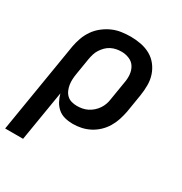

<svg xmlns="http://www.w3.org/2000/svg" viewBox="-179 -667 952 1002"><g transform="rotate(30 296.5 -166.5)"><path d="M-7 205 83 -342Q88 -369 97.5 -395.5Q107 -422 123.5 -446Q140 -470 163.5 -488.5Q187 -507 213 -518.5Q239 -530 267 -534Q295 -538 322 -538Q353 -538 384 -532Q415 -526 441 -511.5Q467 -497 485.5 -473.5Q504 -450 513.5 -421.5Q523 -393 523 -361.5Q523 -330 518 -298L500 -188Q495 -163 487 -138Q479 -113 465 -89.5Q451 -66 431 -47Q411 -28 387 -15.5Q363 -3 337.5 2.5Q312 8 286 8Q261 8 237.5 2Q214 -4 196.5 -19Q179 -34 168 -54.5Q157 -75 151 -98L101 205ZM258 -84Q274 -84 290 -87Q306 -90 321 -97.5Q336 -105 349 -116.5Q362 -128 371.5 -142Q381 -156 386.5 -171.5Q392 -187 394 -203L412 -313Q417 -338 415 -362.5Q413 -387 401 -407Q389 -427 366.5 -436.5Q344 -446 320 -446Q304 -446 288.5 -443Q273 -440 258 -432.5Q243 -425 231 -413Q219 -401 210 -387Q201 -373 196.5 -358Q192 -343 189 -327L173 -229Q170 -212 169 -195Q168 -178 170.5 -161.5Q173 -145 179.5 -130Q186 -115 197.5 -104Q209 -93 225 -88.5Q241 -84 258 -84Z"/></g></svg>

Font: Iosevka Curly SmBdEx
Style: Italic
Weight: 600
Width: 7
Italic angle: -9°
Monospace: yes
Designer: Belleve Invis
Foundry: Belleve Invis
Version: Version 11.1.0; ttfautohint (v1.8.3)